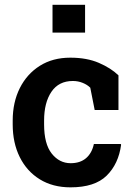

<svg xmlns="http://www.w3.org/2000/svg" viewBox="-20 -782 567 812"><path d="M278.3 10.3Q203.1 10.3 148.2 -23.7Q93.3 -57.6 63.5 -117.7Q33.7 -177.7 33.7 -255.9V-272Q33.7 -349.1 63.7 -409.2Q93.8 -469.2 148.4 -503.7Q203.1 -538.1 277.3 -538.1Q347.2 -538.1 398.2 -516.1Q449.2 -494.1 481 -463.4V-316.9H380.4L361.8 -411.1Q349.1 -423.8 329.6 -431.6Q310.1 -439.5 288.1 -439.5Q228.5 -439.5 197.5 -393.8Q166.5 -348.1 166.5 -272V-255.9Q166.5 -173.3 198.7 -132.6Q231 -91.8 278.8 -91.8Q318.8 -91.8 343.8 -113Q368.7 -134.3 377 -172.9H490.7L492.2 -169.9Q481.4 -88.9 431.2 -39.3Q380.9 10.3 278.3 10.3ZM202.1 -644V-761.7H339.8V-644Z"/></svg>

Font: Roboto Slab SemiBold
Style: Regular
Weight: 600
Designer: Google
Version: Version 2.001; ttfautohint (v1.8.3)